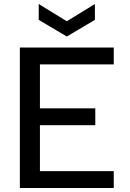

<svg xmlns="http://www.w3.org/2000/svg" viewBox="-20 -937 646 957"><path d="M453 -917V-838L313 -755L173 -838V-917L313 -831ZM547 -616H179V-397H455V-313H179V-84H547V0H79V-700H547Z"/></svg>

Font: Albert Sans Medium
Style: Regular
Weight: 500
Designer: Andreas Rasmussen
Foundry: a.Foundry
Version: Version 1.025